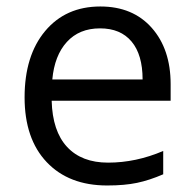

<svg xmlns="http://www.w3.org/2000/svg" viewBox="-20 -565 601 595"><path d="M312 9.8Q193.4 9.8 124.8 -62.5Q56.2 -134.8 56.2 -263.2Q56.2 -392.6 119.9 -468.8Q183.6 -544.9 291 -544.9Q391.6 -544.9 450.2 -478.8Q508.8 -412.6 508.8 -304.2V-252.9H140.1Q142.6 -158.7 187.7 -109.9Q232.9 -61 314.9 -61Q401.4 -61 485.8 -97.2V-24.9Q442.9 -6.3 404.5 1.7Q366.2 9.8 312 9.8ZM290 -477.1Q225.6 -477.1 187.3 -435.1Q148.9 -393.1 142.1 -318.8H421.9Q421.9 -395.5 387.7 -436.3Q353.5 -477.1 290 -477.1Z"/></svg>

Font: Open Sans Y to K
Style: Regular
Weight: 400
Version: Version 1.10